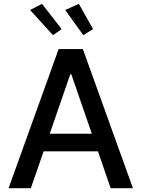

<svg xmlns="http://www.w3.org/2000/svg" viewBox="-20 -984 740 1004"><path d="M141.3 0H24.9L286.6 -727.3H413.4L675.1 0H558.6L492.2 -192.5H208.1ZM240.1 -284.8H460.2L353 -595.2H347.3ZM415.5 -800.1 321 -931.8 392.4 -963.8 466.6 -831.7ZM257.1 -800.1 137.4 -931.8 199.6 -963.8 302.6 -831.7Z"/></svg>

Font: Inter Zeller Medium
Style: Regular
Weight: 500
Designer: Rasmus Andersson; Joe Bland
Foundry: zeller
Version: Version 3.015;git-dec3a8cb1